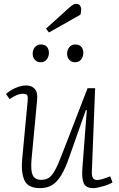

<svg xmlns="http://www.w3.org/2000/svg" viewBox="-20 -959 614 993"><path d="M11 -473Q23 -484 40 -494Q57 -504 76.5 -510.5Q96 -517 115 -517Q144 -517 160 -499Q176 -481 172 -442L143 -134Q138 -76 149.5 -52.5Q161 -29 192 -29Q216 -29 232 -39Q248 -49 264.5 -78.5Q281 -108 303 -167L433 -503H472L455 -71Q454 -51 460 -39.5Q466 -28 482 -28Q494 -28 510.5 -33Q527 -38 550 -47L562 -15Q554 -11 541.5 -5.5Q529 0 514.5 4Q500 8 486.5 11Q473 14 462 14Q424 14 413 -11.5Q402 -37 406 -88L429 -389L424 -390L337 -143Q317 -86 296 -51.5Q275 -17 249 -1.5Q223 14 187 14Q124 14 106 -27.5Q88 -69 95 -139L123 -436Q125 -456 121.5 -465Q118 -474 98 -474Q83 -474 67 -467.5Q51 -461 30 -446ZM149 -681Q149 -701 160.5 -715Q172 -729 191 -729Q212 -729 222.5 -717Q233 -705 233 -685Q233 -667 222 -652Q211 -637 190 -637Q172 -637 160.5 -649.5Q149 -662 149 -681ZM327 -681Q327 -701 338.5 -715Q350 -729 369 -729Q390 -729 400.5 -717Q411 -705 411 -685Q411 -667 400 -652Q389 -637 368 -637Q350 -637 338.5 -649.5Q327 -662 327 -681ZM341 -922Q350 -930 358 -934.5Q366 -939 374 -939Q388 -939 394 -930Q400 -921 400 -911Q400 -906 399 -898.5Q398 -891 396 -883L233 -791L218 -811Z"/></svg>

Font: Literata ExtraLight
Style: Italic
Weight: 250
Italic angle: -2°
Designer: Latin by Veronika Burian and Jose Scaglione. Greek by Irene Vlachou. Cyrillic by Vera Evstafieva
Foundry: TypeTogether
Version: Version 3.002